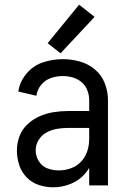

<svg xmlns="http://www.w3.org/2000/svg" viewBox="-20 -790 540 818"><path d="M206 8Q175 8 145 -2Q115 -12 93 -35Q71 -58 61.5 -88Q52 -118 52 -149Q52 -180 63 -209.5Q74 -239 97 -260.5Q120 -282 148.5 -294.5Q177 -307 207.5 -312Q238 -317 269 -317H360V-363Q360 -385 352 -405.5Q344 -426 327.5 -440Q311 -454 290 -460Q269 -466 247 -466Q222 -466 197 -457.5Q172 -449 155 -428Q138 -407 135 -382L58 -400Q64 -442 93 -476.5Q122 -511 163.5 -524.5Q205 -538 247 -538Q284 -538 320 -528Q356 -518 384.5 -494Q413 -470 426.5 -435Q440 -400 440 -363V0H360V-75Q353 -63 344 -52Q319 -22 282 -7Q245 8 206 8ZM360 -198V-245H269Q246 -245 222.5 -241Q199 -237 178 -225.5Q157 -214 144.5 -193.5Q132 -173 132 -149Q132 -125 145.5 -103Q159 -81 182.5 -72.5Q206 -64 231.5 -64Q257 -64 282 -73Q307 -82 325.5 -101.5Q344 -121 352 -146.5Q360 -172 360 -198ZM238 -563 183 -606 317 -770 383 -718Z"/></svg>

Font: Iosevka SS01
Style: Regular
Weight: 400
Monospace: yes
Designer: Belleve Invis
Foundry: Belleve Invis
Version: 2.3.3; ttfautohint (v1.8.3)